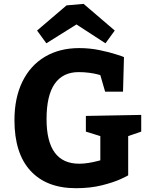

<svg xmlns="http://www.w3.org/2000/svg" viewBox="-20 -967 790 999"><path d="M389.2 -591.8Q307.1 -591.8 264.6 -531Q222.2 -470.2 222.2 -347.2Q222.2 -115.2 392.1 -115.2Q415 -115.2 439.5 -119.1Q463.9 -123 480.5 -127.4Q497.1 -131.8 502 -132.8V-258.8L426.8 -282.2V-363.8L714.8 -369.1V-282.2L647 -258.8V-55.2Q647 -53.2 608.9 -35.6Q570.8 -18.1 510.5 -2.9Q450.2 12.2 375 12.2Q222.2 12.2 138.7 -78.4Q55.2 -168.9 55.2 -341.8Q55.2 -458 96.7 -542.5Q138.2 -627 214.1 -671.9Q290 -716.8 392.1 -716.8Q446.3 -716.8 497.6 -706.3Q548.8 -695.8 586.9 -683.3Q625 -670.9 625 -669.9L620.1 -490.2H526.9L502 -576.2Q498 -577.1 483.6 -581.1Q469.2 -585 443.6 -588.4Q418 -591.8 389.2 -591.8ZM326.2 -939 415 -946.8 577.1 -808.1 528.8 -741.7 377.9 -839.8 221.2 -741.7 172.9 -808.1Z"/></svg>

Font: Kadwa
Style: Bold
Weight: 700
Designer: Sol Matas
Foundry: Sol Matas
Version: Version 1.001;PS 001.000;hotconv 1.0.70;makeotf.lib2.5.58329